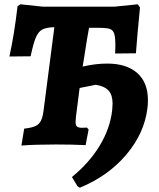

<svg xmlns="http://www.w3.org/2000/svg" viewBox="-20 -675 741 897"><path d="M671 -208Q671 -184 669 -171Q655 -53 570.5 47Q486 147 353 202L342 195L316 152Q397 86 445.5 6Q494 -74 504 -159Q506 -181 506 -190Q506 -231 487.5 -251.5Q469 -272 428 -279L352 -264L335 -131Q333 -111 333 -106Q333 -90 339.5 -84Q346 -78 364 -78Q377 -78 386 -79L394 -70L380 3Q316 0 242 0Q141 0 80 5L93 -74Q129 -78 146.5 -86.5Q164 -95 172.5 -113.5Q181 -132 185 -170L234 -548Q196 -547 177.5 -537Q159 -527 147.5 -500Q136 -473 123 -412L24 -411Q47 -516 62 -646L75 -655L179 -644H516L624 -655L634 -640Q620 -496 615 -426L518 -425L519 -462Q519 -501 513.5 -518Q508 -535 492.5 -540Q477 -545 441 -545H396Q389 -511 371 -393L366 -364Q426 -378 481 -378Q571 -378 621 -334Q671 -290 671 -208Z"/></svg>

Font: Alegreya SC ExtraBold
Style: Italic
Weight: 800
Italic angle: -7°
Designer: Juan Pablo del Peral
Foundry: Huerta Tipografica
Version: Version 2.007; ttfautohint (v1.6)